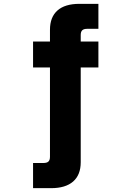

<svg xmlns="http://www.w3.org/2000/svg" viewBox="-20 -783 680 999"><path d="M152 196V65H207Q224 65 232 57.5Q240 50 240 33V-432H152V-567H240V-628Q240 -694 279 -728.5Q318 -763 393 -763H492V-633H433Q416 -633 408 -625.5Q400 -618 400 -601V-567H492V-432H400V61Q400 127 360.5 161.5Q321 196 246 196Z"/></svg>

Font: Open Sauce One Black
Style: Regular
Weight: 900
Designer: Alfredo Marco Pradil
Foundry: Creative Sauce Fz LLC
Version: Version 1.477